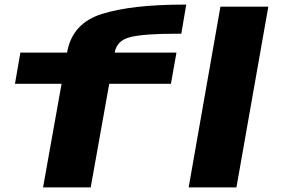

<svg xmlns="http://www.w3.org/2000/svg" viewBox="-20 -814 1222 834"><path d="M167 0H374L454.5 -450H722.5L746.5 -585.5H477.5L478.5 -586.5Q487.5 -639 547.2 -653.2Q607 -667.5 743 -667.5H767.5L789 -794H778.5Q552.5 -794 423 -753.5Q293.5 -713 271.5 -586.5L270.5 -585.5H68.5L45 -450H247.5ZM799.5 0H1007L1145.5 -785H937.5Z"/></svg>

Font: Anybody ExtraExpanded
Style: Bold Italic
Weight: 700
Width: 8
Italic angle: -10°
Version: Version 1.113;gftools[0.9.25]